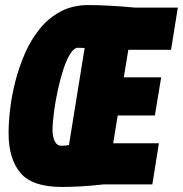

<svg xmlns="http://www.w3.org/2000/svg" viewBox="-20 -730 724 760"><path d="M583 0H389Q336 6 296 8Q256 10 224 10Q108 10 61 -45.5Q14 -101 14 -203Q14 -244 20 -297Q26 -350 40.5 -407Q55 -464 78.5 -518Q102 -572 137 -615.5Q172 -659 220 -684.5Q268 -710 331 -710Q370 -710 421 -707Q472 -704 513 -700H684L657 -533H488L470 -424H618L593 -273H446L428 -163H609ZM253 -156 315 -540Q309 -540 303 -540.5Q297 -541 289 -541Q273 -541 258 -517Q243 -493 230.5 -454.5Q218 -416 208.5 -371.5Q199 -327 193.5 -285.5Q188 -244 188 -214Q188 -188 197 -170.5Q206 -153 222 -153Q241 -153 253 -156Z"/></svg>

Font: Georama Condensed Black
Style: Italic
Weight: 900
Width: 3
Italic angle: -9°
Designer: Jean-Baptiste Levee
Foundry: Production Type
Version: Version 1.000